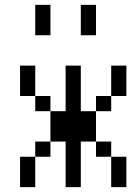

<svg xmlns="http://www.w3.org/2000/svg" viewBox="-20 -770 540 790"><path d="M187.5 -625H125V-750H187.5ZM62.5 -125H125V0H62.5ZM62.5 -500H125V-375H62.5ZM125 -187.5H187.5V-125H125ZM125 -375H187.5V-312.5H125ZM187.5 -312.5H250V-500H312.5V-312.5H375V-187.5H312.5V0H250V-187.5H187.5ZM312.5 -750H375V-625H312.5ZM375 -187.5H437.5V-125H375ZM375 -375H437.5V-312.5H375ZM437.5 -125H500V0H437.5ZM437.5 -500H500V-375H437.5Z"/></svg>

Font: 寒蝉点阵体 16px
Style: Regular
Weight: 400
Designer: Designed by Warren2060
Foundry: ChillType
Version: Version 1.000